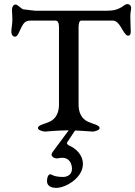

<svg xmlns="http://www.w3.org/2000/svg" viewBox="-20 -636 656 931"><path d="M230 115C230 121 239 132 256 132C265 132 270 129 282 129C317 129 329 159 329 183C329 212 304 222 287 222C238 222 232 209 224 209C216 209 208 220 208 243C208 258 218 275 253 275C298 275 382 227 382 159C382 112 344 82 316 70C311 68 301 61 306 54L347 -8H316L236 100C233 104 230 108 230 115ZM266 -505V-129C266 -92 253 -60 219 -45C197 -35 164 -30 164 -15C164 -5 186 1 197 2C204 2 263 -4 310 -4C358 -4 424 2 431 2C442 1 463 -5 463 -15C463 -30 430 -35 408 -45C374 -60 361 -92 361 -129V-505C361 -515 363 -536 373 -536H528C542 -536 555 -523 564 -508C575 -489 590 -463 600 -463C612 -463 614 -471 614 -486C614 -497 612 -531 612 -555C612 -577 616 -589 616 -598C616 -606 610 -616 598 -616C586 -616 581 -608 569 -601C551 -591 535 -584 499 -584H150C142 -584 123 -588 91 -591C73 -602 65 -614 55 -614C45 -614 38 -602 38 -589C38 -579 40 -560 40 -544C40 -512 35 -504 35 -481C35 -472 40 -458 53 -458C67 -458 74 -486 85 -506C95 -524 102 -536 128 -536H250C260 -536 266 -525 266 -505Z"/></svg>

Font: EB Garamond SC 08
Style: Regular
Weight: 400
Version: Version 0.016